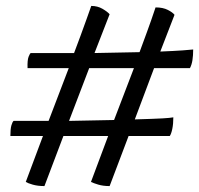

<svg xmlns="http://www.w3.org/2000/svg" viewBox="-20 -614 672 648"><path d="M130 14Q107 14 90 9Q73 4 67 0L125 -155H15Q15 -179 18.5 -191Q22 -203 26 -206H144L212 -384H73Q72 -411 76.5 -422.5Q81 -434 84 -435H230Q241 -463 251.5 -492.5Q262 -522 272 -549Q282 -576 288 -594Q309 -594 325.5 -584.5Q342 -575 350 -566L299 -435L451 -438Q462 -468 476 -506Q490 -544 505 -589Q530 -589 546.5 -580.5Q563 -572 569 -564L521 -440Q570 -442 597 -444Q624 -446 632 -447Q632 -427 629.5 -411Q627 -395 621 -384H500L435 -211Q503 -213 529 -214.5Q555 -216 565 -218Q565 -196 561.5 -179Q558 -162 553 -155H414L350 14Q328 14 311.5 9Q295 4 287 0L345 -155H194ZM213 -206 365 -209 432 -384H281Z"/></svg>

Font: Texturina Medium 12pt Medium
Style: Italic
Weight: 500
Italic angle: -11°
Version: Version 1.002